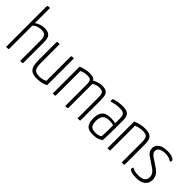

<svg xmlns="http://www.w3.org/2000/svg" viewBox="87 -1568 2412 2412"><g transform="rotate(45 1293.0 -362.5)"><path d="M58 0V-712Q58 -724 61.5 -728.5Q65 -733 75 -734Q85 -735 103 -735V-466Q134 -490 169 -500Q204 -510 235 -510Q284 -510 310 -493.5Q336 -477 345 -447Q354 -417 354 -375V-12Q354 -6 351.5 -3.5Q349 -1 339.5 -0.5Q330 0 308 0V-367Q308 -412 291.5 -439.5Q275 -467 221 -467Q195 -467 162.5 -457.5Q130 -448 103 -422V-12Q103 -6 101 -3.5Q99 -1 90 -0.5Q81 0 58 0Z M612 10Q553 10 521.5 -8.5Q490 -27 477 -67Q464 -107 464 -174V-488Q464 -494 466 -496.5Q468 -499 477.5 -499.5Q487 -500 510 -500V-167Q510 -115 519 -85.5Q528 -56 551 -43.5Q574 -31 617 -31Q635 -31 664.5 -36.5Q694 -42 718 -56V-488Q718 -494 721 -496.5Q724 -499 733.5 -499.5Q743 -500 763 -500V-24Q730 -6 689 2Q648 10 612 10Z M887 0V-477Q925 -493 961.5 -501.5Q998 -510 1034 -510Q1092 -510 1117 -489.5Q1142 -469 1148 -431.5Q1154 -394 1154 -341V-12Q1154 -6 1151.5 -3.5Q1149 -1 1140 -0.5Q1131 0 1109 0V-369Q1109 -403 1105.5 -425Q1102 -447 1086.5 -458Q1071 -469 1034 -469Q1010 -469 985.5 -464Q961 -459 932 -445V-12Q932 -6 929.5 -3.5Q927 -1 918 -0.5Q909 0 887 0ZM1109 0V-454Q1127 -472 1152.5 -484.5Q1178 -497 1206.5 -503.5Q1235 -510 1261 -510Q1311 -510 1334.5 -493Q1358 -476 1365.5 -443.5Q1373 -411 1373 -363V-12Q1373 -6 1371 -3.5Q1369 -1 1359.5 -0.5Q1350 0 1328 0V-368Q1328 -421 1314.5 -444.5Q1301 -468 1255 -468Q1232 -468 1206 -462Q1180 -456 1154 -438V-12Q1154 -6 1151.5 -3.5Q1149 -1 1140 -0.5Q1131 0 1109 0Z M1611 10Q1584 11 1558.5 6.5Q1533 2 1512.5 -12.5Q1492 -27 1479.5 -56.5Q1467 -86 1467 -138Q1467 -191 1480 -223Q1493 -255 1515 -272Q1537 -289 1565 -294.5Q1593 -300 1622 -300Q1644 -300 1666.5 -297.5Q1689 -295 1706 -289Q1706 -289 1706 -306Q1706 -323 1706 -344.5Q1706 -366 1706 -380Q1706 -416 1695 -434.5Q1684 -453 1665 -459.5Q1646 -466 1621 -466Q1571 -466 1531.5 -458Q1492 -450 1473 -441Q1470 -448 1468.5 -454.5Q1467 -461 1467 -467Q1467 -473 1468.5 -478Q1470 -483 1474 -485Q1489 -494 1533 -502Q1577 -510 1631 -510Q1690 -510 1720.5 -483.5Q1751 -457 1751 -389V-327Q1751 -270 1750.5 -216Q1750 -162 1749 -114Q1748 -66 1745 -27Q1730 -18 1697.5 -4Q1665 10 1611 10ZM1619 -30Q1646 -30 1669.5 -38.5Q1693 -47 1701 -55Q1703 -78 1704 -111.5Q1705 -145 1705.5 -182.5Q1706 -220 1706 -254Q1691 -259 1670.5 -261.5Q1650 -264 1634 -264Q1611 -264 1589.5 -260Q1568 -256 1551 -243.5Q1534 -231 1523.5 -206Q1513 -181 1513 -139Q1513 -101 1521.5 -79Q1530 -57 1545 -46.5Q1560 -36 1579 -33Q1598 -30 1619 -30Z M1859 0V-475Q1883 -485 1909.5 -493Q1936 -501 1964.5 -505.5Q1993 -510 2021 -510Q2076 -510 2105.5 -494.5Q2135 -479 2146.5 -448.5Q2158 -418 2158 -371V-12Q2158 -6 2156 -3.5Q2154 -1 2144.5 -0.5Q2135 0 2112 0V-360Q2112 -416 2095 -442.5Q2078 -469 2021 -469Q1997 -469 1963 -463Q1929 -457 1904 -444V-12Q1904 -6 1902 -3.5Q1900 -1 1890.5 -0.5Q1881 0 1859 0Z M2379 10Q2320 10 2286 -2.5Q2252 -15 2252 -31Q2252 -37 2254 -44.5Q2256 -52 2262 -59Q2285 -45 2311.5 -38.5Q2338 -32 2376 -32Q2429 -32 2461 -52.5Q2493 -73 2493 -116Q2493 -148 2478.5 -172.5Q2464 -197 2431 -220L2323 -293Q2279 -322 2266.5 -346Q2254 -370 2254 -398Q2254 -433 2274.5 -458Q2295 -483 2331.5 -496.5Q2368 -510 2416 -510Q2462 -510 2490 -501Q2518 -492 2531.5 -481Q2545 -470 2545 -462Q2545 -450 2533 -436Q2506 -453 2480 -461Q2454 -469 2420 -469Q2371 -469 2337.5 -451Q2304 -433 2304 -398Q2304 -380 2314 -363Q2324 -346 2357 -324L2471 -248Q2507 -220 2524.5 -190.5Q2542 -161 2542 -123Q2542 -58 2499 -24Q2456 10 2379 10Z"/></g></svg>

Font: Yanone Kaffeesatz ExtraLight Light
Style: Regular
Weight: 300
Version: Version 2.003